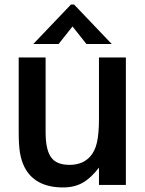

<svg xmlns="http://www.w3.org/2000/svg" viewBox="-20 -811 636 842"><path d="M86 -81Q73 -108 67.5 -141.5Q62 -175 62 -232V-559H180V-231Q180 -147 209 -115Q233 -88 285 -88Q342 -88 375 -124Q396 -147 405 -185.5Q414 -224 414 -289V-559H532V0H414V-76Q379 -30 342.5 -9.5Q306 11 257 11Q131 11 86 -81ZM237 -618H126L291 -791H305L470 -618H359L298 -695Z"/></svg>

Font: Open Sauce One SemiBold
Style: Regular
Weight: 600
Designer: Alfredo Marco Pradil
Foundry: Creative Sauce Fz LLC
Version: Version 1.477